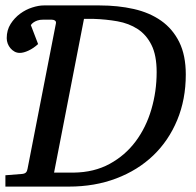

<svg xmlns="http://www.w3.org/2000/svg" viewBox="-20 -691 726 711"><path d="M560.1 -423.8Q560.1 -486.3 541 -524.4Q522 -562.5 489.7 -583.5Q457.5 -604.5 415 -612.1Q372.6 -619.6 326.2 -621.1H291L180.2 -51.8H252.9Q328.6 -52.7 386.2 -84.2Q443.8 -115.7 482.4 -167.5Q521 -219.2 540.5 -285.9Q560.1 -352.5 560.1 -423.8ZM668 -415Q668 -322.8 636.2 -246.3Q604.5 -169.9 547.4 -115.2Q490.2 -60.5 410.6 -30.3Q331.1 0 234.9 0H0V-42L62 -46.9Q71.8 -47.9 76.2 -52.5Q80.6 -57.1 82 -65.9L187 -604Q188.5 -611.3 183.6 -614.7Q178.7 -618.2 170.9 -618.2H140.1Q127 -618.2 118.2 -615Q109.4 -611.8 104 -607.9Q97.7 -603.5 94.2 -598.1L121.1 -527.8Q104 -512.2 85.7 -503.7Q67.4 -495.1 53.2 -495.1Q42.5 -495.1 33.7 -500Q24.9 -504.9 18.6 -512.5Q12.2 -520 8.5 -529.8Q4.9 -539.6 4.9 -549.8Q4.9 -579.6 19.3 -602.3Q33.7 -625 54.7 -640.4Q75.7 -655.8 99.4 -663.3Q123 -670.9 142.1 -670.9H349.1Q417 -670.9 475.3 -657.7Q533.7 -644.5 576.7 -614.3Q619.6 -584 643.8 -535.2Q668 -486.3 668 -415Z"/></svg>

Font: Charis SIL Phon
Style: Italic
Weight: 400
Italic angle: -11°
Foundry: SIL International
Version: Version 5.000